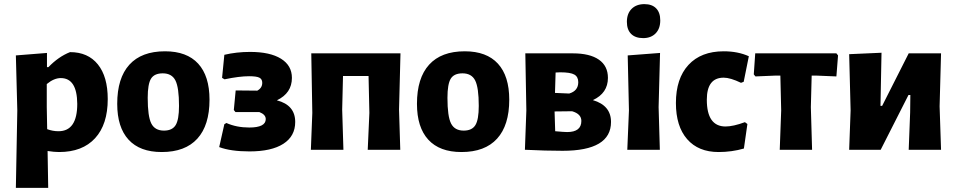

<svg xmlns="http://www.w3.org/2000/svg" viewBox="-20 -727 4645 932"><path d="M208 -470V-401H215Q264 -452 320 -474Q407 -474 455 -414.5Q503 -355 503 -246Q503 -123 441.5 -56Q380 11 267 11Q243 11 211 6L214 185H57L64 -191L57 -458ZM207 -207 209 -100Q236 -90 264 -90Q355 -90 355 -223Q354 -348 275 -348Q242 -348 207 -319Z M781 -478Q887 -478 942 -418Q997 -358 997 -243Q997 -119 938 -54Q879 11 765 11Q659 11 604 -49Q549 -109 549 -223Q549 -348 608 -413Q667 -478 781 -478ZM770 -371Q729 -371 713 -345Q697 -319 697 -252Q697 -162 714.5 -127.5Q732 -93 776 -93Q816 -93 832.5 -119.5Q849 -146 849 -213Q849 -302 831.5 -336.5Q814 -371 770 -371Z M1191 8Q1100 8 1044 -13L1069 -124L1079 -130Q1128 -108 1190 -108Q1270 -108 1270 -149Q1270 -171 1239 -183H1123L1115 -193L1124 -288L1229 -287Q1253 -300 1253 -325Q1253 -343 1239 -350Q1225 -357 1189 -357Q1142 -357 1070 -342L1058 -349L1069 -461Q1128 -475 1194 -475Q1291 -475 1344 -442Q1397 -409 1397 -349Q1397 -275 1324 -240Q1413 -217 1413 -135Q1413 -66 1355.5 -29Q1298 8 1191 8Z M1489 0 1496 -179 1491 -468H1924L1917 -195L1923 0H1765L1773 -179L1769 -358H1645L1641 -195L1647 0Z M2236 -478Q2342 -478 2397 -418Q2452 -358 2452 -243Q2452 -119 2393 -54Q2334 11 2220 11Q2114 11 2059 -49Q2004 -109 2004 -223Q2004 -348 2063 -413Q2122 -478 2236 -478ZM2225 -371Q2184 -371 2168 -345Q2152 -319 2152 -252Q2152 -162 2169.5 -127.5Q2187 -93 2231 -93Q2271 -93 2287.5 -119.5Q2304 -146 2304 -213Q2304 -302 2286.5 -336.5Q2269 -371 2225 -371Z M2528 0 2535 -191 2530 -468H2761Q2843 -468 2887 -437.5Q2931 -407 2931 -349Q2931 -275 2858 -241Q2946 -215 2946 -135Q2946 5 2711 5Q2630 5 2528 0ZM2699 -376Q2684 -376 2677 -375L2674 -276L2743 -273Q2787 -286 2787 -328Q2787 -354 2768 -365Q2749 -376 2699 -376ZM2757 -187 2672 -186 2675 -90Q2719 -86 2733 -86Q2802 -86 2802 -140Q2802 -174 2757 -187Z M3108 -707Q3145 -707 3165 -686.5Q3185 -666 3185 -628Q3185 -588 3162.5 -565Q3140 -542 3102 -542Q3064 -542 3043.5 -562.5Q3023 -583 3023 -621Q3023 -661 3046 -684Q3069 -707 3108 -707ZM3025 0 3033 -191 3027 -458 3184 -470 3177 -207 3183 0Z M3493 -478Q3562 -478 3615 -454L3590 -330L3577 -325Q3525 -350 3493 -350Q3411 -350 3411 -243Q3411 -113 3502 -113Q3539 -113 3596 -134L3608 -125L3591 -6Q3532 11 3468 11Q3370 11 3315.5 -51.5Q3261 -114 3261 -227Q3261 -346 3322 -412Q3383 -478 3493 -478Z M3765 0 3772 -191 3768 -360H3743L3647 -356L3639 -366L3646 -468H4040L4048 -458L4040 -356L3944 -360H3920L3916 -207L3922 0Z M4102 0 4109 -191 4102 -464 4259 -471 4254 -213H4262L4391 -468H4548L4541 -211L4548 0H4391L4398 -181L4399 -266H4390L4255 0Z"/></svg>

Font: Alegreya Sans ExtraBold
Style: Regular
Weight: 800
Designer: Juan Pablo del Peral
Foundry: Huerta Tipografica
Version: Version 2.007